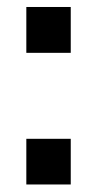

<svg xmlns="http://www.w3.org/2000/svg" viewBox="-20 -518 278 536"><path d="M177.5 -498.5V-370.5H53.5V-498.5ZM177.5 -130.5V-3H53.5V-130.5Z"/></svg>

Font: Public Sans Medium
Style: Regular
Weight: 500
Designer: The Public Sans Project Authors: Dan O. Williams and USWDS (Libre Franklin designed by Pablo Impallari and Rodrigo Fuenz
Version: Version 1.007